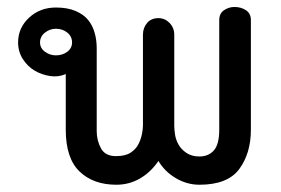

<svg xmlns="http://www.w3.org/2000/svg" viewBox="-20 -513 788 539"><path d="M684.3 -149Q684.3 -82.8 651.8 -38.6Q619.2 5.6 539.9 5.6Q505.1 5.6 474 -12.6Q442.9 -30.8 424.7 -61.1Q403.5 -29.8 373.2 -12.1Q342.9 5.6 306.6 5.6Q241.9 5.6 203.3 -31.6Q164.6 -68.7 164.6 -149V-305.1Q143.9 -296 120.7 -299.5Q97.5 -303 77.8 -314.4Q58.1 -325.8 44.4 -346.7Q30.8 -367.7 30.8 -393.9Q30.8 -434.8 61.6 -463.4Q92.4 -491.9 136.9 -491.9Q169.7 -491.9 192.4 -482.1Q215.2 -472.2 227.5 -456.8Q239.9 -441.4 245.7 -421Q251.5 -400.5 251.5 -377.8V-144.9Q251.5 -118.7 263.4 -96.7Q275.3 -74.7 305.6 -74.7Q332.3 -74.7 347.2 -84.8Q362.1 -94.9 368.9 -108.8Q375.8 -122.7 378.5 -136.9Q381.3 -151 381.3 -160.1V-415.7Q381.3 -434.8 392.9 -448.5Q404.5 -462.1 424.7 -462.1Q442.9 -462.1 456.1 -448.5Q469.2 -434.8 469.2 -415.7V-160.1Q469.2 -151 471.2 -136.4Q473.2 -121.7 480.8 -107.8Q488.4 -93.9 503.3 -83.8Q518.2 -73.7 539.9 -73.7Q565.2 -73.7 580.3 -90.7Q595.5 -107.6 595.5 -149V-456.6Q595.5 -475.3 608.8 -484.3Q622.2 -493.4 638.4 -493.4Q656.6 -493.4 670.5 -484.3Q684.3 -475.3 684.3 -456.6ZM182.3 -393.9Q182.3 -410.6 168.9 -421.5Q155.6 -432.3 136.9 -432.3Q120.2 -432.3 106.3 -421.5Q92.4 -410.6 92.4 -393.9Q92.4 -377.8 106.3 -367.7Q120.2 -357.6 136.9 -357.6Q155.6 -357.6 168.9 -367.7Q182.3 -377.8 182.3 -393.9Z"/></svg>

Font: Myanmar KatKuu
Style: Regular
Weight: 400
Designer: Khon Soe Zaw Thu
Foundry: MPUA
Version: Version 1.00 September 13, 2016, initial release